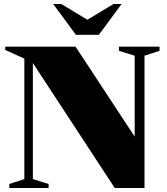

<svg xmlns="http://www.w3.org/2000/svg" viewBox="-20 -938 832 958"><path d="M101.5 -44.5V-645.5L6 -689V-705H357L684.5 -207L652 -193.5V-660L573.5 -684.5V-705H776V-684.5L701 -660V0H552.5L129 -646.5L144 -653.5V-44.5L222.5 -20V0H26.5V-20ZM443 -823H389L546 -918H586.5L473.5 -764.5H358.5L245.5 -918H286Z"/></svg>

Font: Newsreader 60pt ExtraBold
Style: Regular
Weight: 800
Designer: Hugues Gentile
Foundry: Production Type
Version: Version 1.003